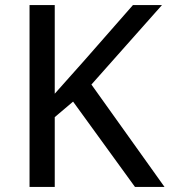

<svg xmlns="http://www.w3.org/2000/svg" viewBox="-20 -734 666 754"><path d="M626 0H510L267 -335L195 -274V0H96V-714H195V-366Q223 -398 251.5 -429.5Q280 -461 309 -494L502 -714H616L339 -402Z"/></svg>

Font: Noto Sans Kayah Li Medium
Style: Regular
Weight: 500
Designer: Monotype Design Team, Sérgio Martins
Foundry: Monotype Imaging Inc.
Version: Version 2.002; ttfautohint (v1.8.4.7-5d5b)